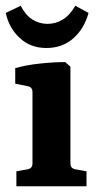

<svg xmlns="http://www.w3.org/2000/svg" viewBox="-28 -648 339 668"><path d="M217 -80Q217 -62 234 -59L273 -52V0H29V-52L68 -59Q85 -62 85 -80V-327Q85 -345 69 -348L25 -357V-411Q64 -422 112 -427Q160 -432 199 -432L217 -416ZM133 -481Q78 -481 40.5 -516Q3 -551 -8 -603L44 -628Q61 -595 85 -580Q109 -565 137 -565Q166 -565 190.5 -580Q215 -595 234 -628L280 -603Q265 -548 227 -514.5Q189 -481 133 -481Z"/></svg>

Font: Yrsa
Style: Bold
Weight: 700
Version: Version 2.004